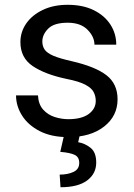

<svg xmlns="http://www.w3.org/2000/svg" viewBox="-20 -558 556 795"><path d="M376.5 -140.1Q376.5 -159.7 367.9 -176.5Q359.4 -193.4 333.3 -207.3Q307.1 -221.2 254.9 -231.4Q166.5 -250 115.5 -284.4Q64.5 -318.8 64.5 -383.8Q64.5 -425.8 88.6 -460.7Q112.8 -495.6 157 -516.8Q201.2 -538.1 260.3 -538.1Q323.7 -538.1 368.7 -515.6Q413.6 -493.2 437.5 -455.8Q461.4 -418.5 461.4 -373H371.1Q371.1 -405.8 342.5 -434.8Q314 -463.9 260.3 -463.9Q204.1 -463.9 179.7 -439.5Q155.3 -415 155.3 -386.2Q155.3 -366.7 165 -352.5Q174.8 -338.4 200.9 -327.1Q227.1 -315.9 276.9 -304.7Q374.5 -282.2 420.7 -246.6Q466.8 -210.9 466.8 -147Q466.8 -77.6 410.9 -33.9Q355 9.8 262.7 9.8Q192.9 9.8 144.5 -15.1Q96.2 -40 71.3 -79.6Q46.4 -119.1 46.4 -163.1H137.2Q139.2 -126 158.7 -104.2Q178.2 -82.5 206.5 -73.5Q234.9 -64.5 262.7 -64.5Q317.9 -64.5 347.2 -85.9Q376.5 -107.4 376.5 -140.1ZM244.6 4.9H309.6L303.7 30.8Q332 35.6 355.2 54.2Q378.4 72.8 378.4 115.2Q378.4 161.1 340.8 189.2Q303.2 217.3 230.5 217.3L227.1 165Q260.7 165 284.4 153.8Q308.1 142.6 308.1 116.7Q308.1 92.3 289.3 83.3Q270.5 74.2 229.5 70.8Z"/></svg>

Font: Vazirmatn UI FD
Style: Regular
Weight: 400
Designer: Saber Rastikerdar
Foundry: Saber Rastikerdar
Version: Version 33.003